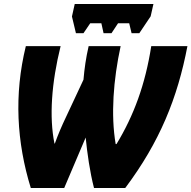

<svg xmlns="http://www.w3.org/2000/svg" viewBox="-20 -946 963 966"><path d="M362 -779H400L434 -829H490L501 -779H541L574 -829H630L642 -779H681L738 -864L752 -926H356L342 -863ZM135 0H303L411 -254C419 -175 432 -81 453 0H610C784 -232 873 -453 923 -714H741C711 -521 653 -364 566 -221H562C537 -367 550 -544 587 -714H426C412 -653 405 -602 400 -545L312 -357C291 -313 272 -269 256 -224H254C227 -357 239 -529 285 -714H110C50 -469 64 -230 135 0Z"/></svg>

Font: Noto Sans UI SemiCondensed Black
Style: Italic
Weight: 900
Width: 4
Italic angle: -372°
Designer: Monotype Design Team
Foundry: Monotype Imaging Inc.
Version: Version 1.901